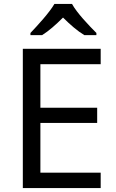

<svg xmlns="http://www.w3.org/2000/svg" viewBox="-20 -964 596 984"><path d="M349 -944H259C233 -899 173 -834 136 -795V-784H196C231 -806 267 -838 303 -874C339 -838 377 -805 412 -784H474V-795C436 -833 373 -899 349 -944ZM496 0V-79H187V-334H478V-412H187V-635H496V-714H97V0Z"/></svg>

Font: Noto Sans Sinhala UI
Style: Regular
Weight: 400
Designer: Jelle Bosma - Monotype Design Team
Foundry: Monotype Imaging Inc.
Version: Version 2.006